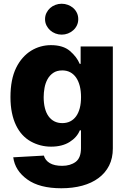

<svg xmlns="http://www.w3.org/2000/svg" viewBox="-20 -795 681 1031"><path d="M36.2 -273.4Q36.2 -369 66.8 -431.1Q82 -462 102.5 -484.9Q122.9 -507.8 147 -522.7Q171.2 -537.6 198.2 -545.1Q225.1 -552.6 253.6 -552.6Q318.9 -552.6 355.5 -521.3Q392.4 -489.7 408 -452.1H413V-545.5H585.9V2.1Q585.9 54.3 565.9 94.1Q545.8 133.9 509.2 161Q472.7 188.2 421.7 202.1Q370.7 215.9 309.3 215.9Q192.1 215.9 126.8 168.7Q60.7 121.4 51.1 49.7L215.6 40.5Q222.7 66.1 247.3 80.8Q272 95.5 313.9 95.5Q357.6 95.5 386.4 74.2Q414.8 52.9 414.8 0.7V-95.2H408.7Q393.5 -57.5 354 -32.7Q313.9 -7.5 254.3 -7.5Q195.7 -7.5 145.2 -35.5Q120.4 -49.4 100.3 -71Q80.3 -92.7 66.1 -122.2Q51.8 -151.6 44 -189.5Q36.2 -227.3 36.2 -273.4ZM214.5 -273.4Q214.5 -240.8 221.1 -214.8Q227.6 -188.9 240.4 -171Q253.2 -153.1 271.8 -143.5Q290.5 -133.9 314.6 -133.9Q338.4 -133.9 357.1 -143.3Q375.7 -152.7 388.7 -170.6Q401.6 -188.6 408.4 -214.5Q415.1 -240.4 415.1 -273.4Q415.1 -306.5 408.4 -333.1Q401.6 -359.7 388.7 -378.4Q375.7 -397 357.1 -407Q338.4 -416.9 314.6 -416.9Q285.2 -416.9 265.8 -403.6Q246.4 -390.3 235.1 -369.5Q223.7 -348.7 219.1 -323.2Q214.5 -297.6 214.5 -273.4ZM221.9 -692.1Q221.9 -710.2 229.4 -725.5Q236.9 -740.8 249.1 -751.8Q261.4 -762.8 277.5 -768.8Q293.7 -774.9 311.1 -774.9Q328.8 -774.9 344.8 -768.8Q360.8 -762.8 373.2 -752Q385.7 -741.1 392.9 -725.9Q400.2 -710.6 400.2 -692.1Q400.2 -674 392.9 -658.7Q385.7 -643.5 373.2 -632.5Q360.8 -621.4 344.8 -615.2Q328.8 -609 311.1 -609Q293.7 -609 277.5 -615.2Q261.4 -621.4 249.1 -632.5Q236.9 -643.5 229.4 -658.7Q221.9 -674 221.9 -692.1Z"/></svg>

Font: Inter P Extra Bold
Style: Regular
Weight: 800
Designer: Rasmus Andersson
Foundry: rsms
Version: Version 3.018;git-588b23468